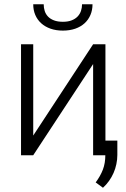

<svg xmlns="http://www.w3.org/2000/svg" viewBox="-20 -739 602 914"><path d="M423.3 -528.3H481.9V0H423.3V-434.1L138.2 0H80.1V-528.3H138.2V-93.8ZM420.4 -718.8Q420.4 -690.9 410.6 -668Q400.9 -645 382.8 -628.4Q364.7 -611.8 338.4 -602.5Q312 -593.3 279.3 -593.3Q246.6 -593.3 220.5 -602.5Q194.3 -611.8 176 -628.4Q157.7 -645 147.9 -668Q138.2 -690.9 138.2 -718.8H188Q188 -701.7 192.9 -686.5Q197.8 -671.4 208.5 -660.2Q219.2 -648.9 236.8 -642.1Q254.4 -635.3 279.3 -635.3Q303.7 -635.3 321 -642.1Q338.4 -648.9 349.4 -660.4Q360.4 -671.9 365.5 -687Q370.6 -702.1 370.6 -718.8ZM538.6 -1.5Q538.6 20.5 533.9 42.5Q529.3 64.5 520.5 84.5Q511.7 104.5 499 122.3Q486.3 140.1 470.2 154.8L435.5 129.4Q458 99.1 469.7 68.6Q481.4 38.1 481.4 -0.5V-69.8H538.6Z"/></svg>

Font: Melbourne
Style: Light
Weight: 300
Designer: Google
Version: Version 2.000980; 2014